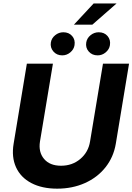

<svg xmlns="http://www.w3.org/2000/svg" viewBox="-20 -1103 781 1133"><path d="M587.7 -727.3H741.5L663.4 -255Q650.2 -176.1 602.6 -115.9Q555 -55.8 481 -22.7Q407 10.3 317.5 10.3Q228 10.3 165 -22.7Q101.9 -55.8 74.6 -115.9Q47.2 -176.1 60.4 -255L138.5 -727.3H292.3L215.9 -268.1Q206 -205.3 240.1 -165.1Q274.1 -125 340.2 -125Q406.6 -125 454 -165.1Q501.4 -205.3 511.4 -268.1ZM416.2 -957.4 532.7 -1082.7H668L524.9 -957.4ZM556.1 -776.3Q523.4 -776.3 503.6 -799Q483.7 -821.7 489 -853Q493.3 -878.2 514.6 -895.4Q535.9 -912.6 562.5 -912.6Q595.5 -912.6 614.7 -890.3Q633.9 -867.9 628.6 -835.9Q624.6 -811.4 603.7 -793.9Q582.7 -776.3 556.1 -776.3ZM347.3 -776.3Q315 -776.3 295.1 -799.2Q275.2 -822.1 280.2 -853Q284.4 -878.2 305.8 -895.4Q327.1 -912.6 353.7 -912.6Q386.7 -912.6 405.9 -890.3Q425.1 -867.9 419.7 -835.9Q415.8 -811.4 394.9 -793.9Q373.9 -776.3 347.3 -776.3Z"/></svg>

Font: Karasuma Gothic
Style: Bold Italic
Weight: 700
Italic angle: 9.39998°
Designer: Rasmus Andersson / Ryoko Nishizuka
Foundry: Genbu
Version: Version 1.00